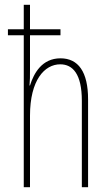

<svg xmlns="http://www.w3.org/2000/svg" viewBox="-20 -780 456 800"><path d="M105 -760H79V-658H13V-633H79V0H105V-298C105 -447 166 -512 231 -512C283 -512 321 -472 321 -360V0H347V-366C347 -481 306 -537 232 -537C155 -537 121 -475 105 -424H103C105 -446 105 -461 105 -492V-633H232V-658H105Z"/></svg>

Font: Noto Sans Georgian ExtraCondensed Thin
Style: Regular
Weight: 100
Width: 2
Designer: Monotype Design Team, Akaki Razmadze
Foundry: Google LLC
Version: Version 2.005